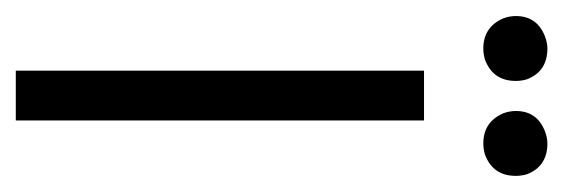

<svg xmlns="http://www.w3.org/2000/svg" viewBox="-262 -446 696 237"><g transform="rotate(90 85.5 -328.0)"><path d="M-12.7 -617.2Q-12.7 -643.6 12.7 -653.3Q20.5 -656.2 27.3 -656.2Q55.7 -656.2 65.4 -630.9Q67.4 -624 67.4 -617.2Q67.4 -588.9 41 -579.1Q34.2 -577.1 27.3 -577.1Q1 -577.1 -9.8 -601.6Q-12.7 -609.4 -12.7 -617.2ZM104.5 -617.2Q104.5 -643.6 129.9 -653.3Q137.7 -656.2 144.5 -656.2Q172.9 -656.2 182.6 -630.9Q184.6 -624 184.6 -617.2Q184.6 -588.9 158.2 -579.1Q151.4 -577.1 144.5 -577.1Q118.2 -577.1 107.4 -601.6Q104.5 -609.4 104.5 -617.2ZM54.7 0V-503.9H116.2V0Z"/></g></svg>

Font: Post No Bills Colombo
Style: Medium
Weight: 600
Designer: Kosala Senevirathne, Siva Puranthara, Lasantha Premarathna, Tharique Azeez
Foundry: Mooniak
Version: Version 1.220 ; ttfautohint (v1.5)